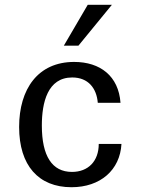

<svg xmlns="http://www.w3.org/2000/svg" viewBox="-20 -771 588 803"><path d="M60 -240C60 -79 141 12 279 12C400 12 482 -60 488 -169H393C393 -97 349 -52 281 -52C198 -52 155 -118 155 -246C155 -342 179 -447 282 -447C349 -447 384 -402 389 -341H484C476 -453 399 -512 290 -512C139 -512 60 -399 60 -240ZM448 -751H347L247 -580H308Z"/></svg>

Font: Perun
Style: Regular
Weight: 400
Foundry: Copyright (c) Stefan Peev, Context Ltd, 2016
Version: Version 1.089